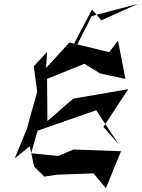

<svg xmlns="http://www.w3.org/2000/svg" viewBox="-20 -967 748 1012"><path d="M525 -298 656 -497 366 -447 230 -329 228 -551 425 -631 507 -580 641 -551 602 -753 556 -692 346 -743 223 -609 228 -693 158 -618 176 -484 121 -286 58 -133 137 -196 160 -89 214 -36 277 -46 473 -53 538 25 618 -170 367 -179 287 -145 144 -159 178 -278 487 -386 606 -206ZM465 -917 364 -725 367 -691 463 -882 708 -947 514 -860Z"/></svg>

Font: Asimov Silicon
Style: Regular
Weight: 400
Designer: Google
Version: Version 2.000980; 2014